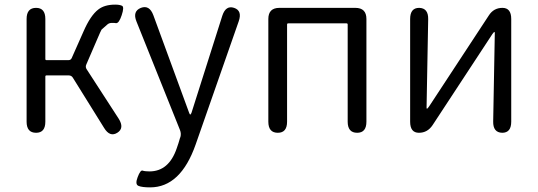

<svg xmlns="http://www.w3.org/2000/svg" viewBox="-20 -574 2325 830"><path d="M136 0Q95 0 95 -48V-492Q95 -540 136 -540Q176 -540 176 -492V-319Q176 -314 181 -314H276Q286 -314 290 -323L341 -438Q371 -507 405 -533Q432 -554 478 -554Q497 -554 507.5 -549Q518 -544 506 -508Q494 -472 481 -474Q476 -475 464 -475Q452 -475 444.5 -468.5Q437 -462 419 -446Q417 -444 397 -397L353 -295Q348 -284 355 -274L493 -61Q519 -20 487 0Q455 20 430 -21L295 -238Q289 -248 277 -248H181Q176 -248 176 -243V-48Q176 0 136 0Z M629 236Q594 236 578.5 229.5Q563 223 575 192Q587 160 596.5 163.5Q606 167 626 167Q710 167 744 67Q752 45 758 23L760 18Q764 3 758 -12L570 -481Q552 -525 589 -540Q626 -554 643 -508L797 -88Q800 -79 802.5 -79Q805 -79 808 -87L941 -506Q956 -552 992 -540Q1028 -528 1012 -482L826 50Q761 236 629 236Z M1181 0Q1140 0 1140 -48V-492Q1140 -540 1188 -540H1516Q1564 -540 1564 -492V-48Q1564 0 1524 0Q1483 0 1483 -48V-468Q1483 -473 1478 -473H1226Q1221 -473 1221 -468V-48Q1221 0 1181 0Z M1791 0Q1753 0 1753 -48V-492Q1753 -540 1792 -540Q1832 -539 1831 -491L1824 -109Q1824 -104 1826 -104Q1828 -104 1835 -114L2093 -507Q2114 -540 2152 -540Q2190 -540 2190 -492V-48Q2190 0 2151 0Q2111 -1 2112 -49L2119 -431Q2119 -436 2117 -436Q2115 -436 2108 -426L1850 -33Q1828 0 1791 0Z"/></svg>

Font: Resource Han Rounded KR Normal
Style: Regular
Weight: 350
Designer: Cyano Hao (round all glyphs); Ryoko NISHIZUKA 西塚涼子 (kana, bopomofo & ideographs); Paul D. Hunt (Latin, Greek & Cyrillic)
Foundry: Cyano Hao
Version: 0.990